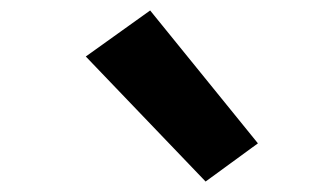

<svg xmlns="http://www.w3.org/2000/svg" viewBox="-20 -840 616 367"><path d="M373 -493 473 -566 267 -820 144 -732Z"/></svg>

Font: Iosevka Sparkle Heavy Oblique
Style: Regular
Weight: 900
Italic angle: -9°
Designer: Belleve Invis
Foundry: Belleve Invis
Version: Version 4.5.0; ttfautohint (v1.8.3)